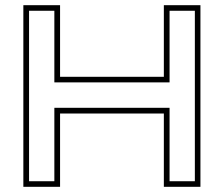

<svg xmlns="http://www.w3.org/2000/svg" viewBox="-20 -720 862 740"><path d="M70 0V-700H211.5V-424H611.5V-700H752.5V0H611.5V-282.5H211.5V0ZM92 -21.5H189.5V-304.5H633.5V-21.5H731V-678.5H633.5V-402.5H189.5V-678.5H92Z"/></svg>

Font: Tourney Expanded ExtraLight
Style: Regular
Weight: 200
Width: 7
Designer: Tyler Finck
Foundry: Etcetera Type Co
Version: Version 1.010; ttfautohint (v1.8.3)